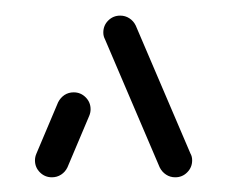

<svg xmlns="http://www.w3.org/2000/svg" viewBox="-20 -539 298 252"><path d="M48.1 -306.3Q38.9 -306.3 32.4 -312.8Q25.9 -319.3 25.9 -328.5Q25.9 -333 27.8 -337.4L56.3 -404.8Q59.3 -410.7 64.6 -414.3Q70 -417.8 76.7 -417.8Q85.9 -417.8 92.4 -411.3Q98.9 -404.8 98.9 -395.6Q98.9 -391.1 97 -386.7L68.5 -319.3Q65.6 -313.3 60.2 -309.8Q54.8 -306.3 48.1 -306.3ZM232.2 -328.5Q232.2 -319.3 225.7 -312.8Q219.3 -306.3 210 -306.3Q203.3 -306.3 198 -309.8Q192.6 -313.3 189.6 -319.3L117.8 -487.4Q115.6 -491.5 115.6 -496.3Q115.6 -505.6 122 -512Q128.5 -518.5 137.8 -518.5Q144.4 -518.5 149.8 -515Q155.2 -511.5 158.1 -505.6L230 -337.4Q232.2 -333.7 232.2 -328.5Z"/></svg>

Font: 26F Galaxy Hebrew
Style: Regular
Weight: 400
Designer: C₂₉H₂₅N₃O₅
Version: Version 1.000